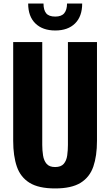

<svg xmlns="http://www.w3.org/2000/svg" viewBox="-20 -1046 618 1077"><path d="M289 11Q197 11 146 -20.5Q95 -52 74.5 -111.5Q54 -171 54 -256V-810H217V-233Q217 -203 221.5 -174Q226 -145 241.5 -127Q257 -109 289 -109Q322 -109 337.5 -127Q353 -145 357 -174Q361 -203 361 -233V-810H524V-256Q524 -171 503.5 -111.5Q483 -52 432 -20.5Q381 11 289 11ZM290 -875Q219 -875 178.5 -914.5Q138 -954 138 -1026H224Q224 -990 239 -971.5Q254 -953 290 -953Q325 -953 340.5 -972Q356 -991 356 -1026H441Q441 -954 401 -914.5Q361 -875 290 -875Z"/></svg>

Font: Oswald SemiBold
Style: Regular
Weight: 600
Designer: Vernon Adams
Foundry: Vernon Adams
Version: Version 4.103;gftools[0.9.33.dev8+g029e19f]